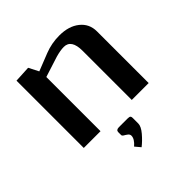

<svg xmlns="http://www.w3.org/2000/svg" viewBox="-181 -609 942 942"><g transform="rotate(-45 289.5 -138.5)"><path d="M340.8 64.9V104Q340.8 124.5 317.6 151.9Q294.4 179.2 270 198.2L246.1 169.9Q274.9 145 274.9 123Q274.9 113.3 266.4 106.7Q257.8 100.1 249.5 95.5Q241.2 90.8 241.2 85V64.9Q241.2 49.8 261.2 49.8H319.8Q333.5 49.8 337.2 53.5Q340.8 57.1 340.8 64.9ZM66.9 0V-466.8L151.9 -471.2L178.2 -419.9L270 -456.1Q318.4 -475.1 372.1 -475.1Q437.5 -475.1 477.3 -443.1Q517.1 -411.1 517.1 -358.9V0H399.9V-340.8Q399.9 -419.9 348.1 -419.9Q324.2 -419.9 290 -410.2L183.1 -376V0Z"/></g></svg>

Font: Resagokr
Style: Bold
Weight: 600
Designer: gluk
Foundry: gluk
Version: Version 0.95